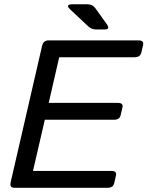

<svg xmlns="http://www.w3.org/2000/svg" viewBox="-20 -892 700 912"><path d="M314.5 -846.2Q287.1 -871.6 324.7 -871.6H395.5Q419.4 -871.6 432.6 -853.5L486.8 -777.8Q505.4 -752 477.1 -752H437Q414.6 -752 399.9 -766.1ZM48.8 0Q24.4 0 30.8 -26.9L179.7 -673.3Q186 -700.2 210.4 -700.2H637.7Q664.6 -700.2 659.7 -678.2L651.4 -642.1Q646 -620.1 619.1 -620.1H261.2L211.4 -403.3H540Q566.9 -403.3 561.5 -381.3L553.2 -345.2Q548.3 -323.2 521.5 -323.2H192.9L136.7 -80.1H509.3Q536.1 -80.1 530.8 -58.1L522.5 -22Q517.6 0 490.7 0Z"/></svg>

Font: Istok Web
Style: Italic
Weight: 400
Italic angle: -13°
Designer: Andrey V. Panov
Foundry: Andrey V. Panov
Version: Version 1.0.2g